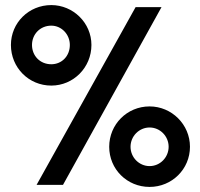

<svg xmlns="http://www.w3.org/2000/svg" viewBox="-20 -728 789 756"><path d="M124 0H228L616 -700H514ZM23 -551C23 -462 93 -391 182 -391C269 -391 340 -462 340 -551C340 -638 268 -708 182 -708C93 -708 23 -638 23 -551ZM106 -551C106 -593 138 -627 182 -627C222 -627 255 -593 255 -551C255 -507 223 -475 182 -475C138 -475 106 -508 106 -551ZM410 -150C410 -62 480 8 569 8C657 8 728 -62 728 -150C728 -238 656 -309 569 -309C480 -309 410 -238 410 -150ZM494 -150C494 -192 528 -226 569 -226C610 -226 644 -192 644 -150C644 -109 611 -74 569 -74C528 -74 494 -108 494 -150Z"/></svg>

Font: Vanilla Cream Black
Style: Regular
Weight: 900
Designer: Jeremy Tribby, Jinavaṁso
Foundry: Tribby Type
Version: Version 1.422;Glyphs 3.1.2 (3151)